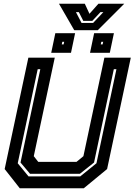

<svg xmlns="http://www.w3.org/2000/svg" viewBox="-20 -1009 721 1029"><path d="M86 0 5 -103 132 -700H273.5L161 -172L185 -141.5H390L427 -172L539.5 -700H681L554 -103L429 0ZM133 -63.5H410L497 -134L604 -638H590L484 -138L408 -77.5H141L90 -138L196 -638H182L75 -134ZM462.5 -726 484.5 -831H590.5L568.5 -726ZM254.5 -726 276.5 -831H382.5L360.5 -726ZM311 -771H321L324 -785H314ZM520 -771H530L533 -785H523ZM378 -847 296 -989H434.5L459.5 -935L507.5 -989H646L504 -847ZM417 -886H479L534 -944H518.5L474.5 -897H426.5L402.5 -944H387Z"/></svg>

Font: Tourney Thin
Style: Italic
Weight: 100
Italic angle: -12°
Designer: Tyler Finck
Foundry: Etcetera Type Co
Version: Version 1.015